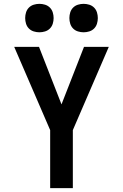

<svg xmlns="http://www.w3.org/2000/svg" viewBox="-20 -979 640 999"><path d="M241 0V-302L54 -735H183L300 -436L417 -735H546L359 -302V0ZM415 -811Q400 -811 385.5 -815.5Q371 -820 360.5 -830.5Q350 -841 345.5 -855.5Q341 -870 341 -885Q341 -900 345.5 -914.5Q350 -929 360.5 -939.5Q371 -950 385.5 -954.5Q400 -959 415 -959Q430 -959 444.5 -954.5Q459 -950 469.5 -939.5Q480 -929 484.5 -914.5Q489 -900 489 -885Q489 -870 484.5 -855.5Q480 -841 469.5 -830.5Q459 -820 444.5 -815.5Q430 -811 415 -811ZM185 -811Q170 -811 155.5 -815.5Q141 -820 130.5 -830.5Q120 -841 115.5 -855.5Q111 -870 111 -885Q111 -900 115.5 -914.5Q120 -929 130.5 -939.5Q141 -950 155.5 -954.5Q170 -959 185 -959Q200 -959 214.5 -954.5Q229 -950 239.5 -939.5Q250 -929 254.5 -914.5Q259 -900 259 -885Q259 -870 254.5 -855.5Q250 -841 239.5 -830.5Q229 -820 214.5 -815.5Q200 -811 185 -811Z"/></svg>

Font: Iosevka Extended
Style: Bold
Weight: 700
Width: 7
Monospace: yes
Designer: Belleve Invis
Foundry: Belleve Invis
Version: Version 32.5.0; ttfautohint (v1.8.4)